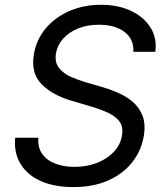

<svg xmlns="http://www.w3.org/2000/svg" viewBox="-20 -757 681 790"><path d="M280.8 12.7Q202.6 12.7 147 -12.5Q91.3 -37.6 64 -83.5Q36.6 -129.4 42.5 -190.4H137.7Q134.8 -149.4 154.3 -122.8Q173.8 -96.2 208.7 -83.3Q243.7 -70.3 286.6 -70.3Q335.9 -70.3 377.9 -86.4Q419.9 -102.5 447.8 -131.6Q475.6 -160.6 481.9 -199.7Q487.8 -234.9 471.9 -256.6Q456.1 -278.3 425.8 -292.5Q395.5 -306.6 357.4 -317.9L273.4 -342.8Q195.3 -365.7 151.1 -410.6Q106.9 -455.6 119.1 -531.7Q128.9 -593.3 167.7 -639.6Q206.5 -686 265.6 -711.7Q324.7 -737.3 395.5 -737.3Q466.3 -737.3 519.3 -712.2Q572.3 -687 599.4 -643.3Q626.5 -599.6 619.1 -543.9H528.8Q531.2 -596.7 491.7 -626Q452.1 -655.3 386.7 -655.3Q339.4 -655.3 301.8 -640.1Q264.2 -625 240.2 -598.4Q216.3 -571.8 210.4 -538.1Q204.1 -500 223.4 -476.6Q242.7 -453.1 273.2 -440.2Q303.7 -427.2 329.6 -419.4L398.9 -399.4Q426.3 -391.6 459.2 -378.2Q492.2 -364.7 521 -342.3Q549.8 -319.8 564.9 -284.7Q580.1 -249.5 571.8 -198.2Q562 -138.7 525.1 -90.8Q488.3 -43 426.8 -15.1Q365.2 12.7 280.8 12.7Z"/></svg>

Font: Inter
Style: Italic
Weight: 400
Italic angle: -9.3988°
Designer: Rasmus Andersson
Foundry: rsms
Version: Version 4.001;git-66647c0bb